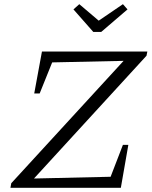

<svg xmlns="http://www.w3.org/2000/svg" viewBox="-20 -900 726 920"><path d="M682 -633 123 -23 114 -44 510 -53 569 -206H595L559 0H30L34 -22L592 -630L601 -609L230 -601L170 -452H144L181 -653H686ZM427 -747 332 -855 360 -880 453 -801 569 -880 591 -855 465 -747Z"/></svg>

Font: Piazzolla Thin Light
Style: Italic
Weight: 300
Italic angle: -11.3°
Version: Version 2.005